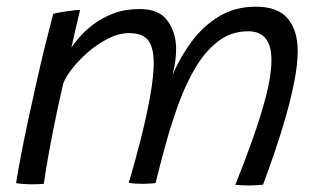

<svg xmlns="http://www.w3.org/2000/svg" viewBox="-20 -543 969 574"><path d="M28 4.5Q34 -33 43.5 -82.5Q53 -132 65 -187.8Q77 -243.5 89.8 -300Q102.5 -356.5 115.2 -408.2Q128 -460 139 -501.5Q145.5 -503.5 156.2 -505.5Q167 -507.5 179.2 -509.2Q191.5 -511 202.2 -512.2Q213 -513.5 219.5 -513.5Q217.5 -506 213.8 -489.8Q210 -473.5 205.8 -455.2Q201.5 -437 198.2 -422Q195 -407 193.5 -401Q200.5 -412 216.8 -431Q233 -450 258.8 -469.8Q284.5 -489.5 319.2 -502.8Q354 -516 398 -516Q455 -516 480 -482Q505 -448 506.5 -402Q507 -381.5 504 -360.2Q501 -339 496 -319.5Q518 -371 552.2 -417.8Q586.5 -464.5 634.5 -493.8Q682.5 -523 744.5 -523Q811 -523 840.5 -487.2Q870 -451.5 870 -390.5Q870 -352 860.5 -302.8Q851 -253.5 835.8 -199.2Q820.5 -145 802.2 -91.5Q784 -38 766.5 9Q756.5 10 746.2 10.8Q736 11.5 725.5 11.5Q716 11.5 705 11Q694 10.5 683.5 9.5Q709.5 -55 734.2 -124Q759 -193 775.2 -255.5Q791.5 -318 791.5 -363Q791.5 -449.5 722 -449.5Q671.5 -449.5 632.8 -420Q594 -390.5 564.5 -341Q535 -291.5 512.8 -229.8Q490.5 -168 473 -103.5Q466 -77.5 458.8 -50Q451.5 -22.5 445 4.5Q437.5 5 427.2 5.8Q417 6.5 407 6.5Q395.5 6.5 383.5 5.8Q371.5 5 365 3.5Q384 -60.5 401 -127.8Q418 -195 428.8 -254.8Q439.5 -314.5 439.5 -355Q439.5 -401 423 -422.5Q406.5 -444 365.5 -444Q335 -444 302.2 -427.2Q269.5 -410.5 241 -385.2Q212.5 -360 193 -334.2Q173.5 -308.5 168.5 -291Q150 -211 137.8 -148Q125.5 -85 119 -45Q112.5 -5 111 6.5Q106.5 7 96.5 7.5Q86.5 8 79.5 8Q64.5 8 50.2 7Q36 6 28 4.5Z"/></svg>

Font: Grandstander Thin Light
Style: Italic
Weight: 300
Italic angle: -15°
Version: Version 1.200